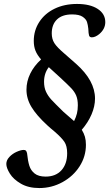

<svg xmlns="http://www.w3.org/2000/svg" viewBox="-20 -888 556 972"><path d="M12 -58Q12 -77 27.5 -93.5Q43 -110 64.5 -119.5Q86 -129 100 -129Q108 -129 111.5 -125Q115 -121 117 -112Q121 -73 128.5 -49Q136 -25 155.5 -9.5Q175 6 211 6Q262 6 291 -26Q320 -58 320 -112Q320 -149 306 -170Q292 -191 255 -223Q234 -240 218 -255Q165 -304 139.5 -346Q114 -388 114 -434Q114 -476 133 -515Q152 -554 188 -587Q168 -610 159.5 -631.5Q151 -653 151 -681Q151 -734 179 -777Q207 -820 256.5 -844Q306 -868 370 -868Q436 -868 474.5 -843Q513 -818 513 -776Q513 -741 482 -715Q462 -699 445 -699Q434 -699 431 -708Q428 -717 427 -743Q425 -762 420.5 -776.5Q416 -791 398.5 -803Q381 -815 345 -815Q295 -815 268.5 -789.5Q242 -764 242 -719Q242 -691 255 -670Q268 -649 308 -615L365 -565Q461 -480 461 -389Q461 -350 443.5 -309Q426 -268 394 -231Q405 -213 410 -195.5Q415 -178 415 -155Q415 -96 383 -46Q351 4 296.5 34Q242 64 179 64Q124 64 86 42Q48 20 30 -9Q12 -38 12 -58ZM374 -355Q374 -384 366 -403.5Q358 -423 341 -441Q324 -459 284 -496L250 -527L227 -548Q203 -517 203 -474Q203 -445 213 -423.5Q223 -402 240 -383.5Q257 -365 301 -322Q346 -283 355 -275Q365 -295 369.5 -313.5Q374 -332 374 -355Z"/></svg>

Font: Charm
Style: Bold
Weight: 700
Designer: Katatrad Aksorn Co.,Ltd.
Foundry: Cadson Demak Co.,Ltd.
Version: Version 1.001